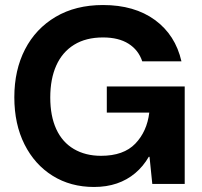

<svg xmlns="http://www.w3.org/2000/svg" viewBox="-20 -732 802 764"><path d="M354 12Q261 12 189.5 -32.5Q118 -77 77.5 -157.5Q37 -238 37 -345Q37 -453 79.5 -535.5Q122 -618 201.5 -665Q281 -712 390 -712Q515 -712 596.5 -652.5Q678 -593 702 -488H546Q531 -533 491.5 -558Q452 -583 390 -583Q322 -583 275 -554Q228 -525 204 -471.5Q180 -418 180 -344Q180 -270 204 -218Q228 -166 274 -139Q320 -112 382 -112Q472 -112 518.5 -160.5Q565 -209 574 -284H405V-388H715V0H586L575 -108H572Q550 -70 518 -43Q486 -16 445 -2Q404 12 354 12Z"/></svg>

Font: DM Sans 9pt 36pt ExtraBold
Style: Regular
Weight: 800
Version: Version 4.004;gftools[0.9.30]